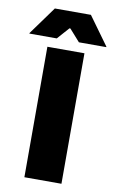

<svg xmlns="http://www.w3.org/2000/svg" viewBox="-136 -877 560 926"><g transform="rotate(10 144.0 -413.5)"><path d="M233.5 0H52V-639H233.5ZM55.5 -827H232L332 -689V-686.5H198L146 -745H141.5L89.5 -686.5H-44.5V-689Z"/></g></svg>

Font: Anek Gurmukhi Medium ExtraBold
Style: Regular
Weight: 800
Version: Version 1.003